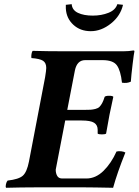

<svg xmlns="http://www.w3.org/2000/svg" viewBox="-20 -888 657 910"><path d="M298.8 -367.2H377Q397.9 -367.2 409.2 -367.9Q420.4 -368.7 432.6 -371.8Q444.8 -375 451.7 -381.8Q458.5 -388.7 464.6 -400.1Q470.7 -411.6 476.1 -429.2Q481 -434.1 497.1 -434.1Q513.7 -434.1 517.1 -429.2Q498 -346.2 482.9 -254.9Q479 -251 462.9 -251Q446.8 -251 442.9 -254.9V-272.9Q442.9 -295.4 426 -306.2Q409.2 -316.9 367.2 -316.9H289.1L244.1 -84Q244.1 -66.4 251.2 -54.2Q258.3 -42 274.9 -42H389.2Q433.6 -42 470.5 -78.1Q507.3 -114.3 532.2 -169.9Q542 -172.4 554.9 -170.9Q567.9 -169.4 574.2 -165Q535.2 -67.9 516.1 2Q513.7 2 489.7 1.5Q465.8 1 434.8 0.5Q403.8 0 383.8 0H145Q83 0 8.8 2Q5.4 -3.4 8.3 -15.4Q11.2 -27.3 16.1 -32.2Q68.8 -38.1 88.1 -55.2Q107.4 -72.3 117.2 -122.1L193.8 -522Q199.2 -555.2 199.2 -565.9Q199.2 -589.8 184.1 -599.9Q168.9 -609.9 128.9 -612.8Q127.4 -621.1 129.4 -632.3Q131.3 -643.6 134.8 -647Q205.1 -645 276.9 -645H565.9Q589.8 -645 612.8 -648.9Q617.2 -648.9 617.2 -645Q614.7 -635.3 608.4 -582.8Q602.1 -530.3 600.1 -501Q582.5 -492.2 558.1 -496.1Q551.8 -553.7 533.9 -578.4Q516.1 -603 465.8 -603H383.8Q345.2 -603 335 -554.2ZM563 -865.2Q551.3 -813 505.9 -776.6Q460.4 -740.2 410.2 -740.2Q360.4 -740.2 327.4 -770.8Q294.4 -801.3 292 -848.1V-865.2L319.8 -868.2Q321.8 -840.3 349.4 -827.1Q377 -814 419.9 -814Q460.9 -814 494.4 -827.4Q527.8 -840.8 536.1 -868.2Z"/></svg>

Font: Common Serif
Style: Bold Italic
Weight: 700
Italic angle: -12°
Designer: Philipp H. Poll, Khaled Hosny
Foundry: Stefan Peev, Context Ltd.
Version: Version 1.026